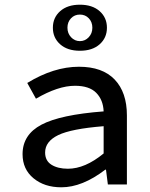

<svg xmlns="http://www.w3.org/2000/svg" viewBox="-20 -785 640 817"><path d="M241 12Q169 12 122.5 -26.5Q76 -65 76 -129Q76 -212 156.5 -254.5Q237 -297 421 -311Q419 -360 389.5 -390Q360 -420 299 -420Q227 -420 133 -365L96 -432Q209 -501 316 -501Q416 -501 468 -446.5Q520 -392 520 -294V0H439L431 -63H428Q330 12 241 12ZM269 -67Q342 -67 421 -132V-248Q283 -237 227.5 -210Q172 -183 172 -136Q172 -101 199 -84Q226 -67 269 -67ZM404 -596.5Q373 -569 320 -569Q267 -569 236 -596.5Q205 -624 205 -667Q205 -710 236 -737.5Q267 -765 320 -765Q373 -765 404 -737.5Q435 -710 435 -667Q435 -624 404 -596.5ZM282.5 -626.5Q298 -610 320 -610Q342 -610 357.5 -626.5Q373 -643 373 -667Q373 -691 358 -707Q343 -723 320 -723Q297 -723 282 -707Q267 -691 267 -667Q267 -643 282.5 -626.5Z"/></svg>

Font: TypoPRO Source Code Pro
Style: Regular
Weight: 500
Monospace: yes
Designer: Paul D. Hunt, Teo Tuominen
Foundry: Adobe Systems Incorporated
Version: Version 2.010;PS 1.0;hotconv 1.0.84;makeotf.lib2.5.63406